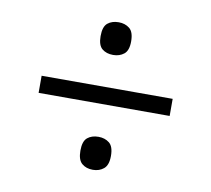

<svg xmlns="http://www.w3.org/2000/svg" viewBox="-61 -667 681 619"><g transform="rotate(10 279.5 -357.5)"><path d="M65 -330V-386H494V-330ZM280 -116Q258 -116 244 -128Q230 -140 230 -170Q230 -201 244 -212.5Q258 -224 280 -224Q301 -224 315.5 -212.5Q330 -201 330 -170Q330 -140 315.5 -128Q301 -116 280 -116ZM280 -492Q258 -492 244 -503.5Q230 -515 230 -545Q230 -576 244 -587.5Q258 -599 280 -599Q301 -599 315.5 -587.5Q330 -576 330 -545Q330 -515 315.5 -503.5Q301 -492 280 -492Z"/></g></svg>

Font: Noto Serif Kannada
Style: Regular
Weight: 400
Designer: Universal Thirst, Indian Type Foundry and the Monotype Design Team
Foundry: Monotype Imaging Inc.
Version: Version 2.003